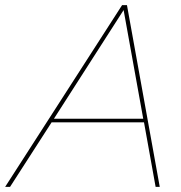

<svg xmlns="http://www.w3.org/2000/svg" viewBox="-72 -724 703 744"><path d="M-52 0 401 -704H420L547 0H531L486 -250H128L-33 0ZM137 -264H483L407 -685Z"/></svg>

Font: Prodigy Sans Thin
Style: Italic
Weight: 100
Italic angle: -13°
Designer: Wei Huang
Foundry: Wei Huang
Version: Version 1.003; ttfautohint (v1.8.3)